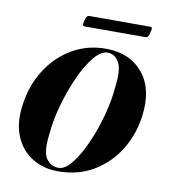

<svg xmlns="http://www.w3.org/2000/svg" viewBox="-69 -613 604 683"><g transform="rotate(10 233.5 -272.0)"><path d="M284 -450Q367.5 -448 413.2 -391.2Q459 -334.5 446.5 -238.5Q438 -170 403.5 -113.8Q369 -57.5 313.2 -24.2Q257.5 9 184.5 9Q132.5 9 92.2 -15.5Q52 -40 31.8 -86.5Q11.5 -133 20 -198.5Q29.5 -273 66 -330.2Q102.5 -387.5 158.8 -419.5Q215 -451.5 284 -450ZM185 -3.5Q208.5 -3.5 233 -34.8Q257.5 -66 279.2 -115.2Q301 -164.5 315.8 -219.8Q330.5 -275 334 -323Q342 -384.5 328 -410.2Q314 -436 288 -437.5Q263.5 -438.5 238 -407.8Q212.5 -377 190 -327.5Q167.5 -278 151.8 -221.5Q136 -165 132 -114.5Q124 -50.5 140.5 -27Q157 -3.5 185 -3.5ZM184.5 -534.5Q187.5 -546.5 190.8 -550.5Q194 -554.5 201 -554.5H417.5Q424.5 -554.5 425.8 -551Q427 -547.5 423.5 -535Q421 -523 417.8 -519Q414.5 -515 407.5 -515H190.5Q184 -515 182.8 -519Q181.5 -523 184.5 -534.5Z"/></g></svg>

Font: Fraunces 144pt SemiBold
Style: Italic
Weight: 600
Italic angle: -16°
Version: Version 1.000;[0bf87f6ff]